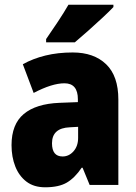

<svg xmlns="http://www.w3.org/2000/svg" viewBox="-20 -786 577 816"><path d="M289 -563Q379 -563 431 -513Q483 -463 483 -363V0H361L331 -73H327Q298 -30 264 -10Q230 10 172 10Q124 10 92.5 -14Q61 -38 45 -78.5Q29 -119 29 -169Q29 -258 81 -301.5Q133 -345 233 -349L311 -352V-364Q311 -432 254 -432Q201 -432 123 -391L77 -513Q120 -537 173 -550Q226 -563 289 -563ZM277 -245Q201 -242 201 -177Q201 -121 246 -121Q273 -121 292.5 -143Q312 -165 312 -200V-247ZM462 -756Q445 -738 416 -711Q387 -684 355 -655.5Q323 -627 298 -606H176V-620Q201 -656 226.5 -694.5Q252 -733 271 -766H462Z"/></svg>

Font: Noto Sans Bengali Condensed Black
Style: Regular
Weight: 900
Width: 3
Designer: Joana Ranito - Universal Thirst; Jelle Bosma - Monotype Design Team
Foundry: Universal Thirst ehf.
Version: Version 3.000; ttfautohint (v1.8.4.7-5d5b)